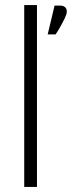

<svg xmlns="http://www.w3.org/2000/svg" viewBox="-20 -733 282 753"><path d="M75 -713H125V0H75ZM194 -711H217Q227 -711 234.5 -705.5Q242 -700 242 -687Q242 -678 233.5 -660.5Q225 -643 215 -625.5Q205 -608 198 -598H167Z"/></svg>

Font: Khand Variable Light
Style: Regular
Weight: 300
Designer: Satya Rajpurohit
Foundry: Indian Type Foundry
Version: Version 3.000